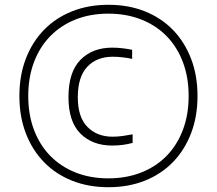

<svg xmlns="http://www.w3.org/2000/svg" viewBox="-20 -771 906 802"><path d="M449 -163Q366 -163 316 -213Q266 -263 266 -365Q266 -470 316 -521Q366 -572 449 -572Q470 -572 491 -569.5Q512 -567 532 -563V-525Q514 -529 493 -531.5Q472 -534 451 -534Q384 -534 344.5 -492Q305 -450 305 -365Q305 -281 345.5 -240.5Q386 -200 450 -200Q471 -200 492.5 -203Q514 -206 534 -210V-174Q493 -163 449 -163ZM433 11Q349 11 280.5 -16.5Q212 -44 163.5 -94Q115 -144 88 -214Q61 -284 61 -370Q61 -456 88 -526Q115 -596 163.5 -646Q212 -696 280.5 -723.5Q349 -751 433 -751Q517 -751 585.5 -723.5Q654 -696 702.5 -646Q751 -596 778 -526Q805 -456 805 -370Q805 -284 778 -214Q751 -144 702.5 -94Q654 -44 585.5 -16.5Q517 11 433 11ZM433 -26Q508 -26 570 -50.5Q632 -75 676 -120Q720 -165 744 -228.5Q768 -292 768 -370Q768 -448 744 -511.5Q720 -575 676 -620Q632 -665 570 -689.5Q508 -714 433 -714Q357 -714 295.5 -689.5Q234 -665 190 -620Q146 -575 122 -511.5Q98 -448 98 -370Q98 -292 122 -228.5Q146 -165 190 -120Q234 -75 295.5 -50.5Q357 -26 433 -26Z"/></svg>

Font: Encode Sans Wide
Style: Thin
Weight: 100
Designer: Pablo Impallari, Andres Torresi
Foundry: Pablo Impallari, Andres Torresi
Version: Version 1.000; ttfautohint (v1.00) -l 8 -r 50 -G 200 -x 14 -